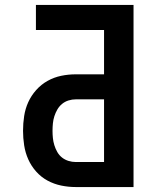

<svg xmlns="http://www.w3.org/2000/svg" viewBox="-20 -755 640 775"><path d="M286 0Q256 0 227 -6Q198 -12 172 -26Q146 -40 126 -62.5Q106 -85 94 -112Q82 -139 77.5 -168.5Q73 -198 73 -227Q73 -257 77.5 -286.5Q82 -316 94 -342.5Q106 -369 126 -391.5Q146 -414 172 -428.5Q198 -443 227 -449Q256 -455 286 -455H400V-634H125V-735H519V0ZM286 -101H400V-354H286Q271 -354 256.5 -349.5Q242 -345 230.5 -335.5Q219 -326 211.5 -313Q204 -300 199.5 -286Q195 -272 193.5 -257Q192 -242 192 -227Q192 -212 193.5 -197.5Q195 -183 199.5 -168.5Q204 -154 211.5 -141Q219 -128 230.5 -119Q242 -110 256.5 -105.5Q271 -101 286 -101Z"/></svg>

Font: R Plex Mono
Style: Bold
Weight: 700
Monospace: yes
Designer: Belleve Invis
Foundry: Belleve Invis
Version: Version 31.8.0